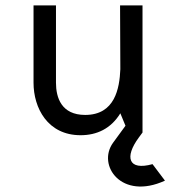

<svg xmlns="http://www.w3.org/2000/svg" viewBox="-20 -490 650 710"><path d="M424 -470 425 -234C422 -163 405 -65 295 -65C207 -65 187 -129 187 -184V-470H104V-184C104 -91 156 10 278 10C338 10 390 -14 425 -71L444 -25L398 38C338 121 429 252 590 178L544 117C454 142 440 91 493 19L507 0V-470Z"/></svg>

Font: Necto Mono
Style: Regular
Weight: 400
Designer: Marco Condello
Foundry: Collletttivo
Version: Version 1.300;Glyphs 3.2 (3217)